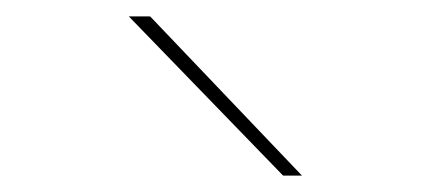

<svg xmlns="http://www.w3.org/2000/svg" viewBox="-20 -810 540 234"><path d="M325 -596 137 -790H163L348 -596Z"/></svg>

Font: Georama Extra Expanded Thin
Style: Italic
Weight: 100
Width: 8
Italic angle: -9°
Designer: Jean-Baptiste Levee
Foundry: Production Type
Version: Version 1.000